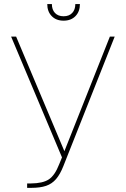

<svg xmlns="http://www.w3.org/2000/svg" viewBox="-20 -906 613 936"><path d="M112.3 9.8V-11.7H130.9Q189 -12.2 218.3 -31.7Q247.6 -51.3 268.6 -105.5L282.2 -138.7L34.2 -727.5H58.6L293.9 -168.9L515.6 -727.5H539.1L289.1 -96.7Q273.4 -56.6 253.4 -33.2Q233.4 -9.8 204.6 0Q175.8 9.8 132.8 9.8ZM290 -805.2Q253.9 -805.2 232.2 -827.4Q210.4 -849.6 210.4 -886.2H232.9Q232.9 -858.9 248 -842.8Q263.2 -826.7 290 -826.7Q316.9 -826.7 332 -842.8Q347.2 -858.9 347.2 -886.2H369.6Q369.6 -849.6 347.9 -827.4Q326.2 -805.2 290 -805.2Z"/></svg>

Font: Inter Tight Thin
Style: Regular
Weight: 250
Designer: Rasmus Andersson
Foundry: rsms
Version: Version 3.004